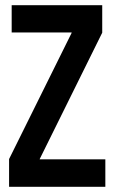

<svg xmlns="http://www.w3.org/2000/svg" viewBox="-20 -720 439 740"><path d="M15 0V-107L256 -593V-595H25V-700H374V-594L133 -107V-106H386V0Z"/></svg>

Font: Georama Condensed SemiBold
Style: Regular
Weight: 600
Width: 3
Designer: Jean-Baptiste Levee
Foundry: Production Type
Version: Version 1.000